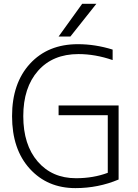

<svg xmlns="http://www.w3.org/2000/svg" viewBox="-20 -972 719 1003"><path d="M409.2 -952.1H483.4L347.7 -781.2H286.1ZM386.7 -741.2Q477.5 -741.2 568.4 -712.9V-658.2Q477.5 -689.5 389.6 -689.5Q255.9 -689.5 178.7 -602.1Q101.6 -514.6 101.6 -365.2Q101.6 -215.8 176.8 -128.4Q252 -41 377 -41Q467.8 -41 543 -69.3V-370.1H286.1V-420.9H599.6V-34.2Q493.2 10.7 374 10.7Q227.5 10.7 135.3 -90.8Q43 -192.4 43 -365.2Q43 -537.1 136.7 -639.2Q230.5 -741.2 386.7 -741.2Z"/></svg>

Font: Gen Shin Gothic Light
Style: Regular
Weight: 200
Designer: [Source Han Sans]
Ryoko NISHIZUKA  (kana & ideographs); Paul D. Hunt (Latin, Greek & Cyrillic); Wenlong ZHANG  (bopomofo
Version: Version 1.002.20150607